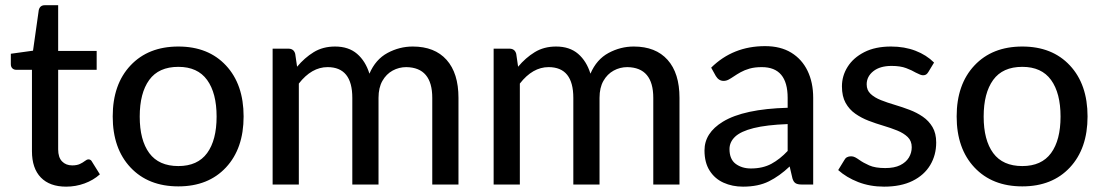

<svg xmlns="http://www.w3.org/2000/svg" viewBox="-20 -690 4127 718"><path d="M227.5 8Q166 8 132.8 -26.2Q99.5 -60.5 99.5 -124.5V-429H40.5Q32 -429 26.2 -434.5Q20.5 -440 20.5 -450V-489L103.5 -500.5L125 -652.5Q129.5 -670.5 147.5 -670.5H197.5V-499.5H341.5V-429H197.5V-131.5Q197.5 -101.5 212 -86.5Q226.5 -71.5 250 -71.5Q267.5 -71.5 278.8 -76.8Q290 -82 297.5 -88Q305 -94 311 -94Q320 -94 324.5 -84.5L353.5 -38Q329 -16 296 -4Q263 8 227.5 8Z M647 7Q534.5 7 468 -63.8Q401.5 -134.5 401.5 -254.5Q401.5 -374.5 468 -445.2Q534.5 -516 647 -516Q759 -516 825 -445.2Q891 -374.5 891 -254.5Q891 -134.5 825 -63.8Q759 7 647 7ZM647 -69Q719 -69 754.5 -117.5Q790 -166 790 -254Q790 -342 754.5 -391Q719 -440 647 -440Q573.5 -440 538 -391Q502.5 -342 502.5 -254Q502.5 -166 538.2 -117.5Q574 -69 647 -69Z M1694.5 0H1596.5V-324Q1596.5 -437.5 1499.5 -439Q1472 -439 1448.2 -426Q1424.5 -413 1410 -387.5Q1395.5 -362 1395.5 -324V0H1297.5V-324Q1297.5 -439 1205 -439Q1145.5 -439 1097.5 -377.5V0H999.5V-508H1058.5Q1079 -508 1084 -488.5L1091 -440.5Q1119 -474 1153.2 -495Q1187.5 -516 1233 -516Q1283.5 -516 1315.2 -488.8Q1347 -461.5 1361.5 -414.5Q1384.5 -468 1429.2 -492Q1474 -516 1523.5 -516Q1605.5 -516 1650 -466.2Q1694.5 -416.5 1694.5 -324Z M2521 0H2423V-324Q2423 -437.5 2326 -439Q2298.5 -439 2274.8 -426Q2251 -413 2236.5 -387.5Q2222 -362 2222 -324V0H2124V-324Q2124 -439 2031.5 -439Q1972 -439 1924 -377.5V0H1826V-508H1885Q1905.5 -508 1910.5 -488.5L1917.5 -440.5Q1945.5 -474 1979.8 -495Q2014 -516 2059.5 -516Q2110 -516 2141.8 -488.8Q2173.5 -461.5 2188 -414.5Q2211 -468 2255.8 -492Q2300.5 -516 2350 -516Q2432 -516 2476.5 -466.2Q2521 -416.5 2521 -324Z M2758.5 8Q2718.5 8 2685.8 -6.8Q2653 -21.5 2633.8 -51.8Q2614.5 -82 2614.5 -127.5Q2614.5 -193 2683.5 -235Q2761.5 -282.5 2925.5 -287V-324Q2925.5 -439 2829 -439Q2802.5 -439 2783.2 -433.5Q2764 -428 2749.8 -420Q2735.5 -412 2724.5 -404.5Q2713.5 -397 2704.5 -392.2Q2695.5 -387.5 2686 -387.5Q2668 -387.5 2657 -405.5L2639.5 -437Q2721 -517.5 2841 -517.5Q2899 -517.5 2939 -493Q2979 -468.5 3000 -425Q3021 -381.5 3021 -324V0H2977.5Q2963 0 2955.2 -4.8Q2947.5 -9.5 2943.5 -22.5L2933 -67.5Q2895 -31.5 2855.2 -11.8Q2815.5 8 2758.5 8ZM2788 -60Q2832.5 -60 2864.8 -77.5Q2897 -95 2925.5 -125.5V-226Q2846.5 -223 2798.5 -211Q2750.5 -199 2729.2 -179Q2708 -159 2708 -132.5Q2708 -94.5 2731.2 -77.2Q2754.5 -60 2788 -60Z M3286 8Q3233.5 8 3189.2 -9.2Q3145 -26.5 3114.5 -54L3137.5 -91.5Q3144.5 -105.5 3163 -105.5Q3170.5 -105.5 3177.8 -101.8Q3185 -98 3193.5 -92Q3208 -81.5 3230.5 -71.5Q3253 -61.5 3290.5 -61.5Q3324.5 -61.5 3346.2 -72.2Q3368 -83 3378.8 -100.8Q3389.5 -118.5 3389.5 -139.5Q3389.5 -163 3374.5 -177.5Q3359.5 -192 3335.5 -201.8Q3311.5 -211.5 3283.5 -219.8Q3255.5 -228 3228.2 -238.5Q3201 -249 3178.5 -264.8Q3156 -280.5 3142.2 -305.2Q3128.5 -330 3128.5 -367Q3128.5 -406.5 3149.8 -440.2Q3171 -474 3212 -495Q3253 -516 3312 -516Q3362.5 -516 3403.5 -500.2Q3444.5 -484.5 3473 -456L3451.5 -420.5Q3447.5 -414 3443 -411.2Q3438.5 -408.5 3431.5 -408.5Q3423.5 -408.5 3404.5 -418.5Q3390.5 -427 3368.8 -435.2Q3347 -443.5 3314 -443.5Q3271 -443.5 3246 -423.8Q3221 -404 3221 -374.5Q3221 -352.5 3235.8 -338.8Q3250.5 -325 3274.5 -315.5Q3298.5 -306 3326.5 -297.8Q3354.5 -289.5 3381.5 -279.2Q3408.5 -269 3431 -253.5Q3453.5 -238 3467.2 -214.8Q3481 -191.5 3481 -157Q3481 -110 3458.5 -72.5Q3436 -35 3392.5 -13.5Q3349 8 3286 8Z M3803 7Q3690.5 7 3624 -63.8Q3557.5 -134.5 3557.5 -254.5Q3557.5 -374.5 3624 -445.2Q3690.5 -516 3803 -516Q3915 -516 3981 -445.2Q4047 -374.5 4047 -254.5Q4047 -134.5 3981 -63.8Q3915 7 3803 7ZM3803 -69Q3875 -69 3910.5 -117.5Q3946 -166 3946 -254Q3946 -342 3910.5 -391Q3875 -440 3803 -440Q3729.5 -440 3694 -391Q3658.5 -342 3658.5 -254Q3658.5 -166 3694.2 -117.5Q3730 -69 3803 -69Z"/></svg>

Font: Verano Sans Medium
Style: Regular
Weight: 500
Designer: Lukasz Dziedzic with Adam Twardoch and Botio Nikoltchev
Foundry: tyPoland Lukasz Dziedzic
Version: Version 3.001;December 28, 2019;FontCreator 12.0.0.2547 64-b